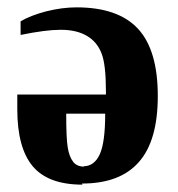

<svg xmlns="http://www.w3.org/2000/svg" viewBox="-20 -490 483 522"><path d="M203 9 204 12Q111 12 69 -38Q27 -88 27 -193V-233H268V-241Q268 -315 256 -345Q244 -376 217 -392Q189 -409 145 -409Q104 -409 36 -395V-432Q63 -448 105 -459Q149 -470 188 -470Q301 -470 355 -412Q409 -354 409 -229Q409 -108 358 -50Q307 9 203 9ZM209 -37 207 -38Q236 -38 251 -70Q266 -102 266 -181H160Q160 -114 164 -90Q168 -64 179 -50Q189 -37 209 -37Z"/></svg>

Font: Libra Serif Modern
Style: Bold
Weight: 700
Designer: Stefan Peev, Context Ltd
Foundry: Ascender Corporation
Version: Version 1.000